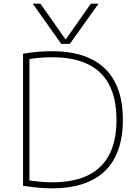

<svg xmlns="http://www.w3.org/2000/svg" viewBox="-20 -1020 745 1050"><path d="M159 -1000H201L338 -805H340L477 -1000H519L362 -780H315ZM264 10Q229 10 190.5 6.5Q152 3 106 -4V-726Q152 -734 190.5 -737Q229 -740 264 -740Q392 -740 478.5 -697.5Q565 -655 608.5 -571.5Q652 -488 652 -365Q652 -242 608.5 -158.5Q565 -75 478.5 -32.5Q392 10 264 10ZM265 -23Q382 -23 460.5 -61Q539 -99 578 -175Q617 -251 617 -365Q617 -479 578 -555Q539 -631 460.5 -669Q382 -707 265 -707Q232 -707 196.5 -704Q161 -701 118 -693L141 -711V-19L118 -37Q161 -30 196.5 -26.5Q232 -23 265 -23Z"/></svg>

Font: M PLUS 2 ExtraLight
Style: Regular
Weight: 250
Designer: Coji Morishita
Foundry: UNDERFOREST DESIGN
Version: Version 1.001